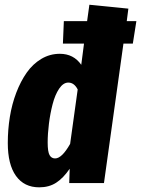

<svg xmlns="http://www.w3.org/2000/svg" viewBox="-20 -780 601 818"><path d="M561 -689.9 545.9 -594.2H505.9L422.9 0H274.9L276.9 -61Q249.5 -21 219.2 -1.5Q189 18.1 147 18.1Q83 18.1 48.1 -30.5Q13.2 -79.1 13.2 -170.9Q13.2 -227.5 22 -282Q30.8 -336.4 49.3 -385Q67.9 -433.6 93.8 -470.5Q119.6 -507.3 156 -529.1Q192.4 -550.8 234.9 -550.8Q293.5 -550.8 326.2 -503.9L337.9 -594.2H248L252 -689.9H351.1L360.8 -759.8L526.9 -743.2L520 -689.9ZM278.8 -167 311 -398.9Q295.9 -428.2 271 -428.2Q249.5 -428.2 231.9 -402.1Q214.4 -376 204.1 -335.9Q193.8 -295.9 188.5 -253.2Q183.1 -210.4 183.1 -172.9Q183.1 -133.3 191.2 -119.1Q199.2 -105 214.8 -105Q243.7 -105 278.8 -167Z"/></svg>

Font: Fira Sans Compressed ExtraBold
Style: Italic
Weight: 800
Width: 3
Italic angle: -8°
Designer: Carrois Corporate & Edenspiekermann AG
Foundry: Carrois Corporate GbR & Edenspiekermann AG
Version: Version 4.203;PS 004.203;hotconv 1.0.88;makeotf.lib2.5.64775